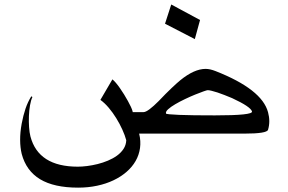

<svg xmlns="http://www.w3.org/2000/svg" viewBox="-20 -671 1289 859"><path d="M875 -581.5 851.6 -496.1 718.3 -564.9 746.1 -650.9ZM1107.4 -172.4Q1101.6 -193.4 1018.6 -231.9Q1001 -239.3 984.4 -245.8Q967.8 -252.4 953.4 -257.1Q939 -261.7 927.5 -264.6Q916 -267.6 909.2 -267.6Q906.2 -267.6 890.6 -262.2Q875 -256.8 853.5 -248Q832 -239.3 807.9 -227.8Q783.7 -216.3 764.2 -204.8Q744.6 -193.4 732.4 -182.4Q720.2 -171.4 722.7 -163.1Q723.1 -161.1 738.3 -159.7Q753.4 -158.2 781.7 -157Q810.1 -155.8 850.3 -155.3Q890.6 -154.8 941.4 -154.8Q1112.8 -154.8 1107.4 -172.4ZM1179.2 -168.9Q1190.4 -127.9 1179.2 -90.3Q1173.8 -73.2 1073.2 -73.2H602.5Q610.8 -39.6 606.4 -8.5Q602.1 22.5 586.7 49.3Q571.3 76.2 545.9 98.1Q520.5 120.1 487.5 135.7Q454.6 151.4 414.6 159.9Q374.5 168.5 329.6 168.5Q221.7 168.5 159.4 130.9Q97.2 93.3 77.1 17.6Q70.3 -10.7 70.1 -44.7Q69.8 -78.6 77.1 -118.2Q84 -154.8 94.2 -185.1Q104.5 -215.3 120.1 -240.2L125 -236.8Q118.2 -222.7 114.3 -200Q110.4 -177.2 109.4 -151.9Q108.4 -126.5 110.1 -102.1Q111.8 -77.6 116.2 -60.5Q151.9 74.7 328.1 74.7Q346.7 74.7 369.9 71.8Q393.1 68.8 416.7 63Q440.4 57.1 463.1 47.6Q485.8 38.1 503.7 25.1Q521.5 12.2 532.7 -4.9Q543.9 -22 544.9 -43.5Q539.1 -65.4 527.3 -91.3Q515.6 -117.2 500.2 -142.1Q484.9 -167 466.6 -188.7Q448.2 -210.4 429.2 -224.1L482.9 -315.9Q489.7 -310.5 498.5 -300.3Q507.3 -290 516.6 -276.6Q525.9 -263.2 535.2 -248.3Q544.4 -233.4 552.2 -219.2Q560.1 -205.1 565.7 -192.9Q571.3 -180.7 573.2 -172.9Q573.7 -171.9 573.5 -171.1Q573.2 -170.4 573.7 -169.4H622.1Q631.8 -169.4 649.2 -182.4Q666.5 -195.3 689.9 -218.8Q721.7 -252.4 748 -277.3Q774.4 -302.2 786.6 -312Q849.1 -362.8 899.9 -362.8Q909.7 -362.8 920.7 -360.4Q931.6 -357.9 944.3 -353Q1151.9 -271.5 1179.2 -168.9Z"/></svg>

Font: XB Khoramshahr
Style: Oblique
Weight: 400
Italic angle: 12°
Designer: Behnam
Foundry: Irmug
Version: Version 8.005 2009